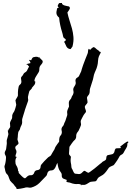

<svg xmlns="http://www.w3.org/2000/svg" viewBox="-20 -1226 884 1292"><path d="M843.8 -266.6Q842.8 -266.6 840.8 -264.6Q838.9 -262.7 837.9 -261.7H836.9V-257.8V-256.8Q836.9 -247.1 835 -240.7Q833 -234.4 829.1 -228.5Q825.2 -222.7 820.8 -215.3Q816.4 -208 810.5 -196.3Q805.7 -188.5 797.4 -185.1Q789.1 -181.6 784.2 -173.8Q780.3 -167 776.9 -160.6Q773.4 -154.3 769.5 -148.4Q764.6 -140.6 758.8 -132.8Q752.9 -125 748 -118.2Q746.1 -115.2 741.2 -112.8Q736.3 -110.4 731 -108.4Q725.6 -106.4 720.7 -103.5Q715.8 -100.6 712.9 -97.7Q704.1 -85 694.8 -72.3Q685.5 -59.6 672.9 -49.8Q666 -44.9 659.7 -42Q653.3 -39.1 646.5 -34.2Q638.7 -29.3 634.8 -20.5Q630.9 -11.7 626 -7.8Q623 -5.9 617.7 -5.4Q612.3 -4.9 606 -4.4Q599.6 -3.9 593.3 -2.9Q586.9 -2 584 0Q576.2 3.9 570.3 8.3Q564.5 12.7 556.6 15.6Q550.8 18.6 543 18.1Q535.2 17.6 528.3 17.6L526.4 18.6Q525.4 21.5 525.4 25.4H524.4Q525.4 22.5 525.4 16.6Q513.7 10.7 503.4 12.2Q493.2 13.7 481.4 11.7Q473.6 10.7 467.3 8.8Q460.9 6.8 453.1 3.9Q445.3 1 438.5 1Q431.6 1 424.8 -6.8L427.7 -9.8L430.7 -14.6Q424.8 -17.6 414.1 -21Q403.3 -24.4 400.4 -28.3Q394.5 -36.1 395.5 -44.9Q396.5 -53.7 392.6 -61.5Q387.7 -69.3 383.3 -75.2Q378.9 -81.1 376 -88.9Q372.1 -98.6 370.1 -108.9Q368.2 -119.1 366.2 -129.9Q360.4 -120.1 356 -107.4Q351.6 -94.7 343.8 -86.9Q335.9 -79.1 324.2 -79.1Q312.5 -79.1 304.7 -71.3Q298.8 -64.5 297.4 -55.7Q295.9 -46.9 291 -42Q267.6 -17.6 246.1 4.4Q224.6 26.4 190.4 36.1Q181.6 38.1 173.3 36.1Q165 34.2 157.2 35.2Q153.3 35.2 150.4 36.1Q147.5 37.1 144.5 38.1Q140.6 39.1 133.3 40.5Q126 42 117.7 43.5Q109.4 44.9 102.1 45.4Q94.7 45.9 91.8 45.9Q90.8 43.9 90.8 40L89.8 39.1V37.1Q84 31.2 79.6 25.4Q75.2 19.5 70.3 12.7Q65.4 7.8 58.6 1.5Q51.8 -4.9 47.9 -10.7Q43.9 -17.6 41.5 -25.9Q39.1 -34.2 36.1 -41Q33.2 -48.8 26.4 -54.7Q19.5 -60.5 17.6 -69.3Q14.6 -77.1 13.7 -85.9Q12.7 -94.7 9.8 -103.5Q9.8 -106.4 11.2 -111.8Q12.7 -117.2 13.7 -119.1Q14.6 -122.1 16.1 -128.9Q17.6 -135.7 18.6 -143.1Q19.5 -150.4 20 -157.2Q20.5 -164.1 20.5 -167Q20.5 -174.8 16.1 -181.6Q11.7 -188.5 11.7 -196.3Q11.7 -204.1 16.1 -210.9Q20.5 -217.8 21.5 -225.6Q22.5 -233.4 23.4 -240.7Q24.4 -248 25.4 -255.9Q26.4 -263.7 25.4 -271Q24.4 -278.3 26.4 -286.1Q28.3 -293.9 31.2 -302.2Q34.2 -310.5 36.1 -320.3Q37.1 -324.2 34.7 -333Q32.2 -341.8 32.2 -347.7H35.2Q37.1 -355.5 43 -362.3Q48.8 -369.1 48.8 -375Q48.8 -376 48.3 -379.9Q47.9 -383.8 47.9 -387.7Q46.9 -391.6 46.9 -397.5Q48.8 -407.2 52.7 -413.6Q56.6 -419.9 60.5 -428.7Q62.5 -436.5 62 -443.4Q61.5 -450.2 64.5 -457Q66.4 -462.9 71.3 -469.7Q76.2 -476.6 78.1 -482.4Q81.1 -491.2 84 -500Q86.9 -508.8 88.9 -518.6Q89.8 -522.5 86.9 -533.7Q84 -544.9 84 -550.8Q86.9 -558.6 92.8 -566.9Q98.6 -575.2 100.6 -583Q101.6 -593.8 100.6 -605.5Q100.6 -610.4 102.1 -623.5Q103.5 -636.7 105.5 -642.6Q107.4 -651.4 114.3 -656.2Q121.1 -661.1 123 -668.9Q125 -676.8 123 -685.5Q121.1 -694.3 121.1 -702.1Q124 -710 129.4 -714.8Q134.8 -719.7 137.7 -727.5Q141.6 -735.4 148.9 -738.8Q156.2 -742.2 161.1 -750Q165 -756.8 168 -763.7Q170.9 -770.5 175.8 -778.3Q172.9 -781.2 170.4 -783.7Q168 -786.1 166 -790Q164.1 -791 162.1 -791Q160.2 -791 158.2 -791Q158.2 -795.9 168.5 -797.4Q178.7 -798.8 183.6 -800.8Q185.5 -807.6 183.1 -809.6Q180.7 -811.5 179.7 -818.4H175.8Q175.8 -820.3 175.3 -820.8Q174.8 -821.3 174.8 -823.2Q176.8 -823.2 182.1 -822.3Q187.5 -821.3 189.5 -820.3Q191.4 -825.2 195.3 -832Q199.2 -838.9 204.1 -840.8Q209 -842.8 218.8 -843.8Q228.5 -844.7 233.4 -842.8Q237.3 -840.8 239.3 -839.8Q241.2 -838.9 246.1 -839.8H247.1Q249 -834 249 -830.1L253.9 -833L254.9 -832Q254.9 -827.1 261.2 -822.8Q267.6 -818.4 267.6 -811.5Q267.6 -802.7 259.8 -794.4Q252 -786.1 248 -778.3Q244.1 -769.5 244.6 -758.8Q245.1 -748 240.2 -740.2Q233.4 -729.5 222.2 -711.4Q210.9 -693.4 211.9 -679.7L214.8 -678.7L217.8 -676.8Q217.8 -663.1 210.9 -654.3Q204.1 -645.5 195.3 -635.7L194.3 -634.8Q195.3 -629.9 187 -623Q178.7 -616.2 176.8 -610.4Q175.8 -605.5 171.9 -591.3Q168 -577.1 168 -573.2Q168 -568.4 168.5 -563.5Q168.9 -558.6 169.9 -553.7Q169.9 -551.8 169.4 -550.3Q168.9 -548.8 168.9 -546.9Q166 -539.1 163.6 -531.7Q161.1 -524.4 158.2 -516.6Q153.3 -503.9 148.4 -488.3L144.5 -474.6Q140.6 -462.9 137.2 -451.2Q133.8 -439.5 129.9 -426.8Q127.9 -418.9 128.9 -410.2Q129.9 -401.4 127.9 -393.6Q126 -385.7 122.1 -378.9Q118.2 -372.1 116.2 -364.3Q114.3 -352.5 107.9 -345.7Q101.6 -338.9 100.6 -320.3Q99.6 -311.5 99.6 -304.7Q99.6 -297.9 97.7 -290Q96.7 -287.1 100.6 -277.3Q104.5 -267.6 104.5 -261.7Q104.5 -255.9 94.2 -249Q84 -242.2 83 -236.3Q82 -226.6 86.4 -219.7Q90.8 -212.9 90.8 -205.1Q90.8 -196.3 86.9 -188Q83 -179.7 85 -170.9L88.9 -171.9L91.8 -168.9V-168Q84 -159.2 83.5 -141.6Q83 -124 88.9 -114.3Q101.6 -94.7 101.6 -76.2L103.5 -73.2L106.4 -70.3V-69.3L107.4 -68.4Q106.4 -66.4 106 -65.9Q105.5 -65.4 104.5 -63.5Q112.3 -55.7 124.5 -42.5Q136.7 -29.3 146.5 -26.4L147.5 -25.4Q154.3 -29.3 159.2 -34.7Q164.1 -40 170.9 -43.9Q177.7 -47.9 186.5 -46.9Q195.3 -45.9 201.2 -50.8Q208 -55.7 210 -63.5Q211.9 -71.3 217.8 -76.2Q224.6 -81.1 232.9 -81.5Q241.2 -82 247.1 -87.9Q252.9 -93.8 252.9 -102.5Q252.9 -111.3 257.8 -118.2L277.3 -140.6Q282.2 -146.5 288.1 -151.4Q293.9 -156.2 298.8 -162.1Q303.7 -168 312 -172.4Q320.3 -176.8 323.2 -181.6Q328.1 -189.5 332 -197.3Q335.9 -205.1 340.8 -211.9Q346.7 -219.7 349.1 -228Q351.6 -236.3 357.4 -244.1Q362.3 -251 367.2 -258.3Q372.1 -265.6 377.9 -272.5Q377.9 -290 379.9 -298.3Q381.8 -306.6 384.8 -310.5Q387.7 -314.5 390.6 -317.9Q393.6 -321.3 395.5 -330.1Q397.5 -337.9 395 -345.7Q392.6 -353.5 394.5 -362.3Q396.5 -370.1 402.3 -376Q408.2 -381.8 410.2 -389.6Q412.1 -397.5 416 -404.3Q419.9 -411.1 421.9 -418.9Q423.8 -426.8 426.8 -434.1Q429.7 -441.4 431.6 -448.2Q433.6 -453.1 432.6 -460.4Q431.6 -467.8 431.6 -472.7Q431.6 -479.5 436.5 -491.2Q441.4 -502.9 444.3 -508.8Q444.3 -516.6 443.4 -525.9Q442.4 -535.2 444.3 -542Q446.3 -549.8 452.6 -555.7Q459 -561.5 460.9 -569.3Q462.9 -577.1 467.3 -583Q471.7 -588.9 473.6 -596.7Q476.6 -605.5 474.1 -613.8Q471.7 -622.1 473.6 -629.9Q475.6 -637.7 480.5 -644.5Q485.4 -651.4 488.3 -659.2Q491.2 -667 488.8 -675.3Q486.3 -683.6 489.3 -692.4Q492.2 -700.2 501 -704.6Q509.8 -709 512.7 -716.8Q516.6 -724.6 519.5 -731.4Q522.5 -738.3 526.4 -746.1Q528.3 -751 530.3 -760.7Q532.2 -768.6 535.2 -775.9Q538.1 -783.2 540 -790Q546.9 -809.6 554.2 -827.6Q561.5 -845.7 569.3 -865.2Q572.3 -873 572.3 -880.9Q572.3 -888.7 576.2 -896.5H577.1L578.1 -897.5Q581.1 -893.6 586.9 -889.6Q587.9 -891.6 588.9 -893.1Q589.8 -894.5 591.8 -896.5Q606.4 -910.2 612.3 -908.7Q618.2 -907.2 631.8 -893.6Q636.7 -889.6 642.6 -886.2Q648.4 -882.8 650.4 -877L653.3 -877.9V-877L654.3 -877.9V-877H655.3Q657.2 -875 658.2 -875Q658.2 -873 656.7 -869.6Q655.3 -866.2 652.8 -861.8Q650.4 -857.4 648.4 -853Q646.5 -848.6 645.5 -846.7Q640.6 -835 639.6 -815.9Q638.7 -796.9 634.8 -783.2Q630.9 -766.6 624 -752.4Q617.2 -738.3 612.3 -722.7Q610.4 -714.8 608.9 -707Q607.4 -699.2 605.5 -691.4Q600.6 -675.8 595.7 -660.6Q590.8 -645.5 585.9 -629.9Q584 -623 584 -614.7Q584 -606.4 582 -598.6Q580.1 -590.8 574.2 -584.5Q568.4 -578.1 565.4 -570.3Q565.4 -561.5 567.4 -553.2Q569.3 -544.9 569.3 -537.1Q566.4 -529.3 560.1 -522.9Q553.7 -516.6 550.8 -508.8Q550.8 -499 554.7 -491.2Q558.6 -483.4 558.6 -472.7Q553.7 -464.8 547.9 -459Q545.9 -457 542.5 -451.2Q539.1 -445.3 535.6 -438.5Q532.2 -431.6 528.8 -425.3Q525.4 -418.9 524.4 -416Q522.5 -411.1 523.4 -403.3Q524.4 -395.5 525.4 -389.6Q525.4 -387.7 524.9 -386.2Q524.4 -384.8 524.4 -382.8Q521.5 -375 518.6 -367.7Q515.6 -360.4 511.7 -352.5Q508.8 -344.7 503.4 -338.9Q498 -333 495.1 -325.2Q492.2 -317.4 492.7 -309.1Q493.2 -300.8 489.3 -293Q487.3 -288.1 484.9 -286.1Q482.4 -284.2 478.5 -280.3Q476.6 -279.3 472.2 -273.4Q467.8 -267.6 462.4 -260.3Q457 -252.9 453.1 -246.6Q449.2 -240.2 448.2 -239.3L447.3 -238.3Q447.3 -226.6 445.8 -214.8Q444.3 -203.1 444.3 -192.4Q444.3 -184.6 451.2 -179.2Q458 -173.8 457 -168Q456.1 -162.1 455.6 -156.2Q455.1 -150.4 455.1 -143.6Q455.1 -136.7 456.5 -130.9Q458 -125 459 -118.2Q460 -110.4 460.4 -102.5Q460.9 -94.7 465.8 -87.9Q467.8 -85 468.8 -82.5Q469.7 -80.1 470.7 -77.1Q472.7 -72.3 476.1 -66.4Q479.5 -60.5 483.4 -58.6V-57.6Q498 -55.7 510.3 -54.7Q522.5 -53.7 534.2 -66.4Q537.1 -69.3 539.6 -71.8Q542 -74.2 545.9 -76.2Q549.8 -77.1 553.7 -74.7Q557.6 -72.3 562 -69.3Q566.4 -66.4 570.8 -64.5Q575.2 -62.5 578.1 -64.5Q585.9 -69.3 586.9 -70.3Q587.9 -71.3 594.7 -76.2Q602.5 -81.1 615.7 -91.8Q628.9 -102.5 635.7 -108.4Q643.6 -114.3 650.9 -121.1Q658.2 -127.9 666 -132.8V-133.8Q670.9 -138.7 677.7 -141.6Q684.6 -144.5 690.4 -149.4Q695.3 -153.3 695.3 -163.6Q695.3 -173.8 700.2 -178.7Q702.1 -181.6 708 -182.6Q713.9 -183.6 720.7 -185.1Q727.5 -186.5 733.9 -188Q740.2 -189.5 743.2 -193.4Q750 -200.2 751 -209.5Q752 -218.8 757.8 -225.6Q759.8 -227.5 765.1 -228Q770.5 -228.5 776.9 -228.5Q783.2 -228.5 788.1 -229Q793 -229.5 793.9 -231.4Q792 -233.4 791 -235.4Q790 -237.3 789.1 -240.2Q793 -242.2 800.8 -248.5Q808.6 -254.9 816.9 -261.2Q825.2 -267.6 832.5 -271.5Q839.8 -275.4 842.8 -272.5V-268.6L843.8 -266.6ZM444.3 -1182.6Q453.1 -1174.8 449.2 -1166.5Q445.3 -1158.2 437.5 -1147.5Q435.5 -1145.5 435.1 -1144.5Q434.6 -1143.6 433.6 -1141.6Q439.5 -1113.3 448.2 -1086.9Q457 -1060.5 464.4 -1033.7Q471.7 -1006.8 474.1 -977.5Q476.6 -948.2 467.8 -913.1L455.1 -895.5Q443.4 -896.5 437 -901.4Q430.7 -906.2 426.8 -913.1Q422.9 -919.9 419.9 -928.2Q417 -936.5 411.1 -944.3Q413.1 -946.3 417.5 -950.2Q421.9 -954.1 423.8 -956.1Q421.9 -963.9 414.1 -967.8Q406.2 -971.7 404.3 -982.4Q403.3 -989.3 401.9 -995.1Q400.4 -1001 398.4 -1007.8Q390.6 -1032.2 385.3 -1057.1Q379.9 -1082 377.9 -1107.4Q364.3 -1118.2 360.8 -1130.9Q357.4 -1143.6 363.3 -1164.1Q364.3 -1166 363.8 -1167Q363.3 -1168 364.3 -1169.9L376 -1175.8Q367.2 -1181.6 368.7 -1188Q370.1 -1194.3 377.9 -1205.1L396.5 -1206.1Q396.5 -1199.2 401.9 -1195.3Q407.2 -1191.4 415 -1189Q422.9 -1186.5 431.2 -1185.1Q439.5 -1183.6 444.3 -1182.6Z"/></svg>

Font: Homemade Apple
Style: Regular
Weight: 400
Version: Version 1.001